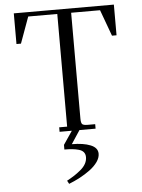

<svg xmlns="http://www.w3.org/2000/svg" viewBox="-64 -752 819 1105"><g transform="rotate(-5 345.5 -199.5)"><path d="M58.1 -524.9V-702.1H636.2V-524.9H609.9L554.2 -676.8H387.2V-65.9Q387.2 -40.5 394.3 -33.2Q401.4 -25.9 425.8 -25.9H469.2V0H376L325.2 77.1Q391.6 77.1 432.9 93.8Q474.1 110.4 474.1 145Q474.1 168.5 457.3 192.4Q440.4 216.3 412.6 236.8Q384.8 257.3 354 273.7Q323.2 290 290 303.2L279.8 284.2Q305.7 270 323 258.8Q340.3 247.6 360.1 231.2Q379.9 214.8 389.9 196.5Q399.9 178.2 399.9 158.2Q399.9 141.1 390.6 129.6Q381.3 118.2 363 113Q344.7 107.9 325.7 106Q306.6 104 279.8 104V77.1L332 0H261.2V-25.9H307.1V-676.8H139.2L84 -524.9Z"/></g></svg>

Font: Dihjauti S
Style: Regular
Weight: 400
Designer: T. Christopher White
Version: Version 3.0.0